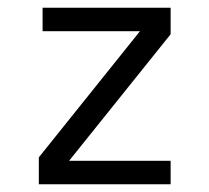

<svg xmlns="http://www.w3.org/2000/svg" viewBox="-20 -475 540 495"><path d="M89.8 -455.1H419.9V-386.7L158.2 -60.5H419.9V0H80.1V-69.3L340.8 -394.5H89.8Z"/></svg>

Font: BabelStone Irk Bitig Colour
Style: Regular
Weight: 400
Designer: Andrew West
Foundry: BabelStone
Version: Version 1.03 June 7, 2023